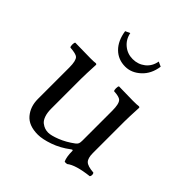

<svg xmlns="http://www.w3.org/2000/svg" viewBox="-195 -873 1031 1031"><g transform="rotate(45 320.0 -358.0)"><path d="M211.9 -727.1Q219.7 -687 249.8 -662.1Q279.8 -637.2 319.8 -637.2Q359.9 -637.2 390.4 -661.1Q420.9 -685.1 428.2 -727.1L455.1 -714.8Q446.3 -652.8 406.7 -616.5Q367.2 -580.1 319.8 -580.1Q266.6 -580.1 230.7 -615.5Q194.8 -650.9 185.1 -714.8ZM246.6 9.8Q177.2 9.8 144.3 -29.3Q111.3 -68.4 111.3 -126V-365.2Q111.3 -416 96.2 -430.7Q85 -441.4 39.6 -444.8Q35.2 -449.2 35.2 -463.4Q35.2 -477.5 39.6 -481.9Q113.8 -480 157.7 -480Q184.6 -480 194.3 -481.9Q202.1 -481.9 202.6 -476.1Q198.7 -398.9 198.7 -369.1V-140.1Q198.7 -108.9 206.5 -86.9Q214.4 -64.9 227.5 -54.9Q240.7 -44.9 252.9 -41Q265.1 -37.1 278.3 -37.1Q300.3 -37.1 341.3 -53.2Q382.3 -69.3 422.4 -99.1Q432.6 -106.9 435.5 -114.5Q438.5 -122.1 438.5 -138.2V-363.8Q438.5 -416.5 422.9 -431.6Q411.1 -442.9 371.6 -444.8Q367.2 -449.2 367.2 -463.4Q367.2 -477.5 371.6 -481.9Q445.8 -480 478.8 -480Q511.7 -480 521.5 -481.9Q529.3 -481.9 529.3 -476.1Q525.4 -398.9 525.4 -369.1V-129.9Q525.4 -91.3 540.3 -75.9Q555.2 -60.5 601.6 -57.1Q606 -52.7 606 -43.7Q606 -34.7 601.6 -29.8Q504.9 -18.6 469.7 9.8Q458.5 12.7 450.7 9.8Q439.5 -15.1 439.5 -59.1Q439.5 -69.3 427.7 -60.1Q381.3 -24.9 331.1 -7.6Q280.8 9.8 246.6 9.8Z"/></g></svg>

Font: Linux Libertine Mono
Style: Mono
Weight: 400
Designer: Philipp H. Poll
Foundry: Philipp H. Poll
Version: Version 5.1.7 ; ttfautohint (v0.9)